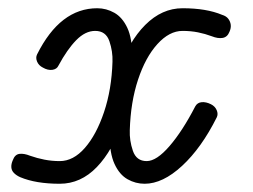

<svg xmlns="http://www.w3.org/2000/svg" viewBox="-20 -441 614 466"><path d="M125 5Q67 5 29 -11Q20 -15 14 -21Q8 -27 7.5 -35Q7 -43 11 -52Q16 -66 27 -67.5Q38 -69 53 -63Q70 -57 88 -53.5Q106 -50 125 -50Q158 -50 186 -82Q214 -114 232.5 -169Q251 -224 253 -291Q254 -316 245.5 -341Q237 -366 211 -366Q187 -366 165 -343.5Q143 -321 122 -282Q118 -273 107 -271.5Q96 -270 84 -277Q74 -282 70 -291.5Q66 -301 70 -309Q126 -421 216 -421Q238 -421 257.5 -410Q277 -399 289 -373.5Q301 -348 301 -303Q300 -215 277 -145.5Q254 -76 215 -35.5Q176 5 125 5ZM331 5Q309 5 289.5 -6Q270 -17 258 -43Q246 -69 246 -113Q246 -201 269 -270.5Q292 -340 332.5 -380.5Q373 -421 423 -421Q452 -421 476 -417Q500 -413 519 -405Q529 -402 534 -395.5Q539 -389 540 -381Q541 -373 537 -364Q532 -351 520.5 -349Q509 -347 494 -353Q478 -359 460.5 -362.5Q443 -366 423 -366Q391 -366 362 -334Q333 -302 315 -247.5Q297 -193 295 -125Q294 -100 302.5 -75Q311 -50 336 -50Q360 -50 391.5 -86.5Q423 -123 454 -183Q459 -192 469.5 -193Q480 -194 492 -188Q502 -183 506 -173.5Q510 -164 506 -156Q469 -82 422 -38.5Q375 5 331 5Z"/></svg>

Font: Edu VIC WA NT Beginner
Style: Regular
Weight: 400
Designer: Tina and Corey Anderson
Foundry: Google for Education
Version: Version 1.003